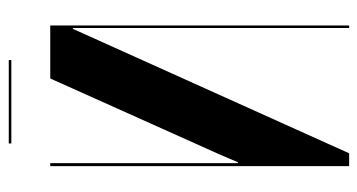

<svg xmlns="http://www.w3.org/2000/svg" viewBox="-214 -622 836 449"><g transform="rotate(-90 204.5 -398.0)"><path d="M245 -699 66 -300 49 -260H47V-300V-699H40V0H70L343 -606L361 -646H363V-606V0H369V-699ZM288 -796H93V-790H288Z"/></g></svg>

Font: Moniqa Black
Style: Regular
Weight: 900
Designer: Rajesh Rajput
Foundry: Rajesh Rajput
Version: Version 1.000